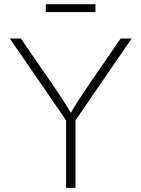

<svg xmlns="http://www.w3.org/2000/svg" viewBox="-20 -915 688 935"><path d="M301.8 0V-329.1L27.8 -727.5H81.5L247.1 -487.3Q270.5 -453.1 291.5 -420.4Q312.5 -387.7 334 -349.6H315.9Q337.4 -388.2 358.6 -420.9Q379.9 -453.6 402.3 -487.3L567.4 -727.5H621.1L347.7 -329.1V0ZM444.8 -894.5V-856.4H203.1V-894.5Z"/></svg>

Font: Inter 16pt ExtraLight
Style: Regular
Weight: 250
Version: Version 4.001;git-66647c0bb